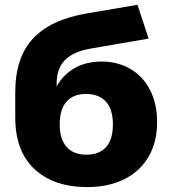

<svg xmlns="http://www.w3.org/2000/svg" viewBox="-20 -761 713 793"><path d="M43 -275.4V-379.9Q43 -522.5 115.7 -601.1Q188.5 -679.7 335.9 -705.1L547.9 -741.2L593.8 -601.6L355.5 -560.5Q282.2 -547.9 248 -512.7Q213.9 -477.5 213.9 -415V-404.3Q241.2 -453.1 288.6 -480Q335.9 -506.8 400.4 -506.8Q465.8 -506.8 518.1 -476.6Q570.3 -446.3 599.6 -389.6Q628.9 -333 628.9 -256.8Q628.9 -173.8 593.3 -113.3Q557.6 -52.7 492.7 -20.5Q427.7 11.7 340.8 11.7Q202.1 11.7 122.6 -62.5Q43 -136.7 43 -275.4ZM336.9 -122.1Q389.6 -122.1 418 -153.3Q446.3 -184.6 446.3 -247.1Q446.3 -309.6 417.5 -341.3Q388.7 -373 335 -373Q283.2 -373 254.9 -341.3Q226.6 -309.6 226.6 -247.1Q226.6 -185.5 255.4 -153.8Q284.2 -122.1 336.9 -122.1Z"/></svg>

Font: Min Sans Black
Style: Regular
Weight: 900
Designer: Jinseong-Kim, NotoSansCJK, Nunito
Foundry: Jinseong-Kim
Version: Version 1.000